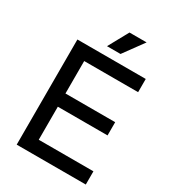

<svg xmlns="http://www.w3.org/2000/svg" viewBox="-210 -996 992 1107"><g transform="rotate(30 285.5 -442.5)"><path d="M540 0H80V-700H535V-612H176V-396H507V-308H176V-88H540ZM247 -752 320 -885H434L337 -752Z"/></g></svg>

Font: Rilu
Style: Bold
Weight: 500
Designer: Alí Sinisterra
Foundry: Alí Sinisterra
Version: ""